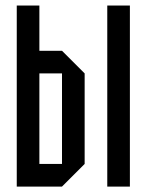

<svg xmlns="http://www.w3.org/2000/svg" viewBox="-20 -687 540 707"><path d="M41.7 0V-666.7H125V-500H208.3L291.7 -416.7V-83.3L208.3 0ZM458.3 0H375V-666.7H458.3ZM125 -83.3H208.3V-416.7H125Z"/></svg>

Font: Yulong
Style: Regular
Weight: 400
Designer: GGBotNet
Foundry: f0n7.com
Version: 1.00